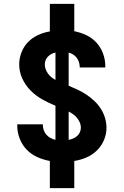

<svg xmlns="http://www.w3.org/2000/svg" viewBox="-20 -863 640 990"><path d="M237 107V-33Q204 -39 172.5 -53Q141 -67 117.5 -91.5Q94 -116 81.5 -148.5Q69 -181 69 -215Q69 -217 69 -218.5Q69 -220 69 -222H201Q201 -221 201 -220.5Q201 -220 201 -219Q201 -205 205.5 -192Q210 -179 219 -168.5Q228 -158 240.5 -151.5Q253 -145 266 -142V-318Q231 -332 198 -350.5Q165 -369 138 -396Q111 -423 95 -458Q79 -493 79 -531Q79 -563 91 -593.5Q103 -624 125 -646.5Q147 -669 176.5 -682.5Q206 -696 237 -701V-843H363V-702Q395 -696 425.5 -681.5Q456 -667 478 -642.5Q500 -618 511.5 -586.5Q523 -555 523 -522Q523 -521 523 -519Q523 -517 523 -515H391Q391 -516 391 -517Q391 -518 391 -518Q391 -531 387 -543Q383 -555 375.5 -565Q368 -575 357 -582Q346 -589 334 -592V-421Q358 -411 381.5 -400Q405 -389 426.5 -374.5Q448 -360 467 -342Q486 -324 500 -302Q514 -280 521.5 -255Q529 -230 529 -204Q529 -171 516 -140.5Q503 -110 479.5 -87Q456 -64 425.5 -51Q395 -38 363 -33V107ZM266 -451V-592Q255 -590 245 -584.5Q235 -579 227 -571Q219 -563 215 -552.5Q211 -542 211 -530Q211 -518 215.5 -506Q220 -494 227.5 -483.5Q235 -473 245 -465Q255 -457 266 -451ZM334 -142Q346 -144 357.5 -149Q369 -154 378 -162Q387 -170 392 -181.5Q397 -193 397 -205Q397 -219 391.5 -231.5Q386 -244 377 -255Q368 -266 357 -274Q346 -282 334 -288Z"/></svg>

Font: Iosevka SS04 XBd Ex
Style: Regular
Weight: 800
Width: 7
Monospace: yes
Designer: Belleve Invis
Foundry: Belleve Invis
Version: Version 19.0.0; ttfautohint (v1.8.4)